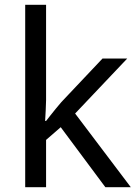

<svg xmlns="http://www.w3.org/2000/svg" viewBox="-20 -780 574 800"><path d="M172 -363Q172 -347 170.5 -321Q169 -295 168 -276H172Q178 -284 190 -299Q202 -314 214.5 -329.5Q227 -345 236 -355L407 -536H510L293 -307L525 0H419L233 -250L172 -197V0H85V-760H172Z"/></svg>

Font: Noto Sans Chorasmian
Style: Regular
Weight: 400
Designer: Federico Parra Barrios
Foundry: Google LLC
Version: Version 1.004; ttfautohint (v1.8.4.7-5d5b)